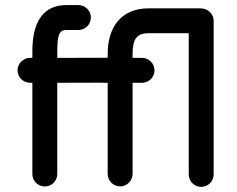

<svg xmlns="http://www.w3.org/2000/svg" viewBox="-20 -727 931 753"><path d="M764.2 -694.3H563C453.1 -694.3 402.3 -618.2 402.3 -515.6V-500.5L204.6 -500V-525.9C204.6 -592.3 213.4 -609.4 240.2 -609.4H287.6C314.5 -609.4 336.4 -631.3 336.4 -658.2C336.4 -685.1 314.5 -707 287.6 -707H240.2C149.9 -707 106.9 -642.1 106.9 -525.9V-500H97.7C71.3 -500 48.8 -478 48.8 -451.2C48.8 -424.3 71.3 -402.3 97.7 -402.3H106.9V-44.4C106.9 -17.6 128.9 4.4 155.8 4.4C182.6 4.4 204.6 -17.6 204.6 -44.4V-402.3L379.9 -402.8C381.8 -402.3 383.8 -402.3 385.7 -402.3H402.3V-44.9C402.3 -18.1 424.3 3.9 451.2 3.9C478 3.9 500 -18.1 500 -44.9V-402.3H537.1C564 -402.3 585.9 -424.3 585.9 -451.2C585.9 -478 564 -500 537.1 -500H500V-515.6C500 -573.7 516.1 -596.7 563 -596.7H720.2V-43C720.2 -16.1 742.2 5.9 769 5.9C795.9 5.9 817.9 -16.1 817.9 -43V-645C817.9 -670.9 797.4 -692.4 771.5 -693.8C768.6 -694.3 766.6 -694.3 764.2 -694.3Z"/></svg>

Font: Velvelyne Book
Style: Bold
Weight: 700
Designer: Manon Van der Borght et Mariel Nils
Foundry: Velvetyne
Version: Version 1.070;Glyphs 3.3.1 (3343)